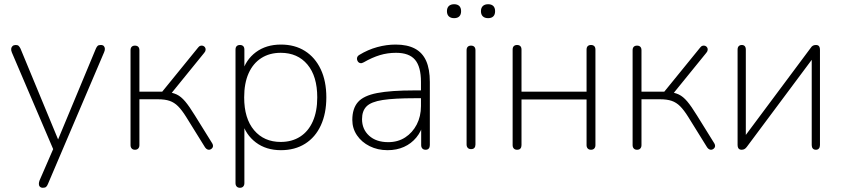

<svg xmlns="http://www.w3.org/2000/svg" viewBox="-20 -703 3990 909"><path d="M183 186Q174 186 169 181Q164 176 164 168Q164 160 167 152L236 -7V13L36 -455Q32 -465 33 -472.5Q34 -480 39.5 -485Q45 -490 55 -490Q64 -490 68.5 -485.5Q73 -481 77 -473L267 -14H243L434 -473Q438 -482 442.5 -486Q447 -490 457 -490Q467 -490 471.5 -485Q476 -480 476.5 -472.5Q477 -465 473 -456L207 168Q203 178 198 182Q193 186 183 186Z M619 6Q609 6 603.5 0Q598 -6 598 -16V-465Q598 -476 603.5 -481.5Q609 -487 619 -487Q629 -487 634.5 -481.5Q640 -476 640 -465V-269H748L918 -478Q923 -485 929.5 -486.5Q936 -488 941.5 -486Q947 -484 950.5 -479Q954 -474 953.5 -467Q953 -460 947 -453L787 -256L768 -268Q797 -265 817 -255.5Q837 -246 856.5 -223Q876 -200 903 -156L985 -24Q989 -17 988.5 -11Q988 -5 983.5 -0.5Q979 4 973.5 5.5Q968 7 962 4.5Q956 2 951 -5L861 -150Q841 -182 823 -200Q805 -218 783 -225.5Q761 -233 728 -233H640V-16Q640 -6 634.5 0Q629 6 619 6Z M1116 186Q1106 186 1100.5 180Q1095 174 1095 164V-468Q1095 -479 1100.5 -484.5Q1106 -490 1116 -490Q1126 -490 1131.5 -484.5Q1137 -479 1137 -468V-358H1126Q1143 -420 1191.5 -456Q1240 -492 1310 -492Q1376 -492 1424 -461.5Q1472 -431 1498.5 -375Q1525 -319 1525 -242Q1525 -166 1499 -109.5Q1473 -53 1424.5 -22.5Q1376 8 1310 8Q1240 8 1191.5 -28.5Q1143 -65 1126 -126H1137V164Q1137 174 1131.5 180Q1126 186 1116 186ZM1309 -31Q1362 -31 1401 -56Q1440 -81 1461 -128.5Q1482 -176 1482 -242Q1482 -342 1435.5 -397.5Q1389 -453 1309 -453Q1256 -453 1217 -428Q1178 -403 1157 -356Q1136 -309 1136 -242Q1136 -142 1183 -86.5Q1230 -31 1309 -31Z M1815 8Q1768 8 1730 -11Q1692 -30 1670 -62.5Q1648 -95 1648 -135Q1648 -189 1674.5 -219.5Q1701 -250 1765.5 -262.5Q1830 -275 1943 -275H1984V-238H1945Q1846 -238 1791.5 -229.5Q1737 -221 1715.5 -199.5Q1694 -178 1694 -139Q1694 -91 1727.5 -60.5Q1761 -30 1818 -30Q1864 -30 1898.5 -52.5Q1933 -75 1953 -113.5Q1973 -152 1973 -201V-315Q1973 -387 1945 -420Q1917 -453 1855 -453Q1815 -453 1778.5 -442Q1742 -431 1702 -408Q1693 -403 1686.5 -404Q1680 -405 1676 -409.5Q1672 -414 1670.5 -420.5Q1669 -427 1671.5 -433Q1674 -439 1681 -443Q1722 -468 1766 -480Q1810 -492 1853 -492Q1908 -492 1944 -473Q1980 -454 1997.5 -415Q2015 -376 2015 -315V-16Q2015 -6 2010 0Q2005 6 1995 6Q1985 6 1979.5 0Q1974 -6 1974 -16V-121H1985Q1975 -81 1951 -52Q1927 -23 1892.5 -7.5Q1858 8 1815 8Z M2210 3Q2200 3 2194.5 -3Q2189 -9 2189 -19V-465Q2189 -476 2194.5 -481.5Q2200 -487 2210 -487Q2220 -487 2225.5 -481.5Q2231 -476 2231 -465V-19Q2231 -9 2226 -3Q2221 3 2210 3ZM2291 -617Q2275 -617 2266 -625.5Q2257 -634 2257 -650Q2257 -666 2266 -674.5Q2275 -683 2291 -683Q2307 -683 2315.5 -674.5Q2324 -666 2324 -650Q2324 -634 2315.5 -625.5Q2307 -617 2291 -617ZM2130 -617Q2114 -617 2105 -625.5Q2096 -634 2096 -650Q2096 -666 2105 -674.5Q2114 -683 2130 -683Q2146 -683 2154.5 -674.5Q2163 -666 2163 -650Q2163 -634 2154.5 -625.5Q2146 -617 2130 -617Z M2428 6Q2418 6 2412.5 0Q2407 -6 2407 -16V-468Q2407 -479 2412.5 -484.5Q2418 -490 2428 -490Q2438 -490 2443.5 -484.5Q2449 -479 2449 -468V-269H2757V-468Q2757 -479 2762.5 -484.5Q2768 -490 2778 -490Q2788 -490 2793.5 -484.5Q2799 -479 2799 -468V-16Q2799 -6 2793.5 0Q2788 6 2778 6Q2768 6 2762.5 0Q2757 -6 2757 -16V-232H2449V-16Q2449 -6 2444 0Q2439 6 2428 6Z M2996 6Q2986 6 2980.5 0Q2975 -6 2975 -16V-465Q2975 -476 2980.5 -481.5Q2986 -487 2996 -487Q3006 -487 3011.5 -481.5Q3017 -476 3017 -465V-269H3125L3295 -478Q3300 -485 3306.5 -486.5Q3313 -488 3318.5 -486Q3324 -484 3327.5 -479Q3331 -474 3330.5 -467Q3330 -460 3324 -453L3164 -256L3145 -268Q3174 -265 3194 -255.5Q3214 -246 3233.5 -223Q3253 -200 3280 -156L3362 -24Q3366 -17 3365.5 -11Q3365 -5 3360.5 -0.5Q3356 4 3350.5 5.5Q3345 7 3339 4.5Q3333 2 3328 -5L3238 -150Q3218 -182 3200 -200Q3182 -218 3160 -225.5Q3138 -233 3105 -233H3017V-16Q3017 -6 3011.5 0Q3006 6 2996 6Z M3491 6Q3486 6 3481.5 4Q3477 2 3474.5 -3.5Q3472 -9 3472 -17V-468Q3472 -479 3477.5 -484.5Q3483 -490 3492 -490Q3501 -490 3506 -484.5Q3511 -479 3511 -468V-32H3487L3818 -476Q3823 -484 3829 -487Q3835 -490 3843 -490Q3849 -490 3853 -488Q3857 -486 3859.5 -481Q3862 -476 3862 -467V-16Q3862 -6 3857 0Q3852 6 3843 6Q3833 6 3828 0Q3823 -6 3823 -16V-452H3847L3516 -8Q3511 -1 3505 2.5Q3499 6 3491 6Z"/></svg>

Font: Nunito ExtraLight
Style: Regular
Weight: 200
Designer: Vernon Adams
Foundry: Vernon Adams
Version: Version 3.602